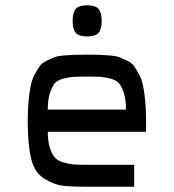

<svg xmlns="http://www.w3.org/2000/svg" viewBox="-20 -707 658 727"><path d="M353 -582.5Q341 -569 310 -569Q279 -569 267 -582.5Q255 -596 255 -628Q255 -660 267 -673.5Q279 -687 310 -687Q341 -687 353 -673.5Q365 -660 365 -628Q365 -596 353 -582.5ZM309 0Q242 0 212.5 -4.5Q183 -9 147 -31Q111 -53 98 -106Q85 -159 85 -250Q85 -291 88 -323.5Q91 -356 96 -381Q101 -406 111 -424.5Q121 -443 130 -456Q139 -469 156 -477Q173 -485 185.5 -490Q198 -495 222 -497Q246 -499 262.5 -499.5Q279 -500 309 -500Q339 -500 355.5 -499.5Q372 -499 396 -497Q420 -495 432.5 -490Q445 -485 462 -477Q479 -469 488 -456Q497 -443 507 -424.5Q517 -406 522 -381Q527 -356 530 -323.5Q533 -291 533 -250V-208H161Q161 -172 168.5 -148.5Q176 -125 186.5 -112Q197 -99 218.5 -92.5Q240 -86 258 -84.5Q276 -83 309 -83H488V0ZM161 -292H457Q457 -329 449.5 -353Q442 -377 432 -390Q422 -403 399.5 -409Q377 -415 360.5 -416Q344 -417 309 -417Q274 -417 257.5 -416Q241 -415 218.5 -409Q196 -403 186 -390Q176 -377 168.5 -353Q161 -329 161 -292Z"/></svg>

Font: Hermit Light
Style: Regular
Weight: 300
Designer: Pablo Caro
Version: Version 2.000;PS 002.000;hotconv 1.0.88;makeotf.lib2.5.64775